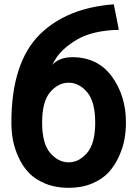

<svg xmlns="http://www.w3.org/2000/svg" viewBox="-20 -860 641 897"><path d="M33.2 -287.1Q33.2 -566.4 165 -698.2Q291 -823.2 511.7 -839.8L535.2 -720.7Q412.1 -717.8 339.4 -674.8Q266.6 -631.8 236.3 -579.1L223.6 -556.6Q257.8 -592.8 317.4 -592.8Q436.5 -592.8 502.4 -502.9Q568.4 -413.1 568.4 -287.1Q568.4 -248 561.5 -209.5Q554.7 -170.9 535.6 -128.9Q516.6 -86.9 487.8 -55.2Q459 -23.4 410.6 -2.9Q362.3 17.6 300.8 17.6Q240.2 17.6 192.4 -2Q144.5 -21.5 115.2 -52.2Q85.9 -83 66.9 -124.5Q47.9 -166 40.5 -205.6Q33.2 -245.1 33.2 -287.1ZM176.8 -287.1Q176.8 -189.5 214.4 -145.5Q252 -101.6 300.8 -101.6Q348.6 -101.6 386.7 -145.5Q424.8 -189.5 424.8 -287.1Q424.8 -384.8 387.2 -429.2Q349.6 -473.6 300.8 -473.6Q252 -473.6 214.4 -429.7Q176.8 -385.7 176.8 -287.1Z"/></svg>

Font: Gothic A1 ExtraBold
Style: Regular
Weight: 800
Designer: HanYang I&C Co.,Ltd.
Foundry: HanYang I&C Co.,Ltd.
Version: Version 2.50